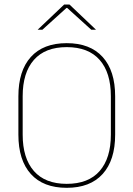

<svg xmlns="http://www.w3.org/2000/svg" viewBox="-20 -844 606 872"><path d="M283 9Q176.5 9 120 -53.8Q63.5 -116.5 63.5 -232.5V-406.5Q63.5 -522.5 120 -585.2Q176.5 -648 283 -648Q389.5 -648 446.2 -585.2Q503 -522.5 503 -406.5V-232.5Q503 -116.5 446.2 -53.8Q389.5 9 283 9ZM283 -9Q381.5 -9 432.5 -67.2Q483.5 -125.5 483.5 -232.5V-407Q483.5 -514 432.5 -572Q381.5 -630 283 -630Q185 -630 134 -572Q83 -514 83 -407V-232.5Q83 -125.5 134 -67.2Q185 -9 283 -9ZM271.5 -823.5H295.5L415.5 -709.5V-709H394.5L285 -808H282L172.5 -709H151.5V-709.5Z"/></svg>

Font: Anek Tamil Thin
Style: Regular
Weight: 250
Designer: Aadarsh Rajan (Tamil), Yesha Goshar (Latin)
Foundry: Ek Type
Version: Version 1.003